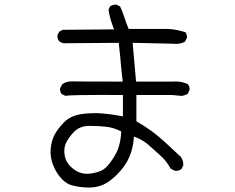

<svg xmlns="http://www.w3.org/2000/svg" viewBox="-20 -784 1040 851"><path d="M353 46.4Q364.7 47.4 373.5 47.4Q402.3 47.4 428.7 38.1Q463.4 25.9 500.2 -12Q537.1 -49.8 552.7 -86.9Q568.8 -124 572.8 -167.5L573.7 -178.7L584 -174.8Q614.7 -162.6 640.6 -139.6Q690.9 -95.2 700.2 -85.9Q721.7 -64 735.8 -37.1L753.9 -27.3Q757.8 -26.9 759.8 -26.9Q761.7 -26.9 764.2 -26.9Q766.6 -26.9 770.5 -27.8Q777.8 -29.8 784.2 -34.7L792.5 -51.3Q792.5 -52.7 792.5 -54.7Q792.5 -74.2 780.8 -89.4Q757.3 -111.3 706.1 -158.7Q654.3 -206.1 588.9 -243.7L584.5 -246.1V-362.8H743.7L785.2 -358.9Q799.3 -360.8 812 -368.2L819.8 -384.3Q820.3 -386.2 820.3 -390.1Q820.3 -394 818.6 -399.7Q816.9 -405.3 813 -410.6Q788.1 -422.9 758.3 -422.9Q751 -422.9 743.7 -422.4H583L567.9 -594.2L746.1 -590.3Q752.9 -589.4 759.3 -589.4Q782.7 -589.4 800.3 -599.6L808.1 -615.7Q808.6 -617.7 808.6 -619.1Q808.6 -632.3 801.8 -641.1Q763.7 -653.8 723.6 -655.8H550.3Q538.1 -684.6 530.5 -709.2Q522.9 -733.9 512.2 -755.4L496.6 -763.2Q494.6 -763.7 493.2 -763.7Q491.7 -763.7 489.5 -763.4Q487.3 -763.2 484.4 -762.7Q481.4 -762.2 478.5 -761.2Q473.1 -759.3 468.3 -756.3L460.9 -740.7Q466.8 -702.1 481.4 -665L485.8 -653.8L257.8 -651.9L242.7 -644L234.9 -628.4Q234.4 -626.5 234.4 -625Q234.4 -610.8 242.2 -601.6Q251.5 -593.8 264.2 -592.3L506.3 -594.2Q511.2 -552.7 512.9 -532.2Q514.6 -511.7 515.4 -504.2Q516.1 -496.6 516.8 -488.3Q517.6 -480 518.6 -470.7Q520.5 -452.6 523.9 -422.4H514.6Q327.1 -422.4 298.8 -423.3Q297.4 -423.3 295.9 -423.3Q273.9 -423.3 256.3 -411.1L246.6 -393.1Q246.1 -391.1 246.1 -389.6Q246.1 -376 253.4 -367.2L269 -359.4Q303.2 -363.3 423.8 -363.3Q464.8 -363.3 524.9 -362.8V-268.1L515.1 -270Q481.4 -276.9 433.1 -281.2Q416.5 -282.7 404.3 -282.7Q368.7 -282.7 338.4 -277.8Q292 -270.5 264.2 -242.2Q235.4 -212.9 221.4 -185.8Q207.5 -158.7 204.6 -123.5Q204.1 -117.2 204.1 -110.8Q204.1 -82 214.8 -54.2Q230 -14.6 255.9 11.2Q275.4 30.8 297.9 37.1Q324.7 44.4 353 46.4ZM437 -32.2H437.5Q437 -32.2 437 -32.2ZM365.7 -13.7Q328.6 -13.7 297.4 -41.5Q273.4 -63 267.6 -90.3Q265.1 -103 265.1 -114.3Q265.1 -132.8 272 -148.9Q283.2 -173.8 307.6 -199.2Q333.5 -226.1 377 -226.1Q417.5 -226.1 450.7 -222.2Q483.9 -218.3 512.7 -203.6L517.6 -201.2Q516.1 -180.7 513.9 -166.5Q511.7 -152.3 507.8 -138.7Q501 -110.8 477.5 -76.2Q454.1 -42 437 -32.2Q419.9 -20.5 380.9 -14.6Q373 -13.7 365.7 -13.7Z"/></svg>

Font: NaikaiFont
Style: Light
Weight: 300
Version: Version 1.89